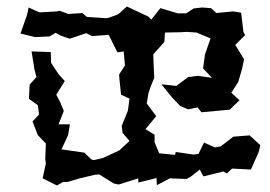

<svg xmlns="http://www.w3.org/2000/svg" viewBox="-20 -540 830 590"><path d="M330 24 345 27 405 8V21L461 7L462 29L502 8L553 10L566 3L594 -19L605 2L666 -13L677 -7L693 -22L751 -19L775 -73L780 -94L747 -124L697 -120L658 -90L640 -87L607 -102L590 -67L575 -65L520 -73L518 -64L469 -69L455 -103V-126L427 -143L460 -183L431 -222L436 -253L443 -274L454 -301L452 -342L451 -373L485 -411L487 -440L536 -441L554 -442L584 -440L627 -422L610 -373L604 -330L631 -301L587 -307L558 -303L522 -276L476 -281L510 -239L534 -214L558 -204L587 -210L599 -195L686 -203L716 -232L691 -255L712 -288L724 -329L730 -358L703 -402L733 -432L728 -442L721 -501L696 -505L645 -500L628 -515L601 -517L575 -514L552 -499H526L473 -515L445 -480L436 -489L370 -520L343 -496L316 -486L308 -484L247 -488L233 -500L190 -497L163 -507L156 -505L101 -502L68 -517L63 -494L43 -437L88 -426L132 -428L151 -439L168 -430L194 -421L245 -438L263 -429L314 -433L341 -379L360 -382L364 -339L346 -311L347 -297L352 -249L378 -237L373 -200L354 -153L357 -131L378 -107L347 -78L295 -54L268 -48L261 -50L239 -71L169 -81L189 -124L195 -158H160L176 -199L165 -226L153 -249L179 -291L160 -312L137 -347L136 -380L77 -382L86 -326L92 -303L71 -280L69 -236L96 -217L100 -188L80 -167L96 -125L121 -99L119 -51L121 -38L111 8L155 30L174 19H188L225 8L272 -3L285 -4Z"/></svg>

Font: チョークS
Style: Regular
Weight: 400
Designer: [Stick] Fontworks Inc.
Foundry: [Stick] Fontworks Inc.
Version: Version 1.200;FEAKit 1.0